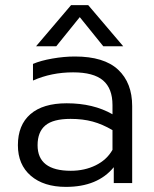

<svg xmlns="http://www.w3.org/2000/svg" viewBox="-20 -716 602 751"><path d="M258 -696H325L462 -535H384L292 -649L200 -535H121ZM50 -148Q50 -227 99 -269.5Q148 -312 241 -312Q345 -312 420 -269V-305Q420 -370 383 -401.5Q346 -433 266 -433Q181 -433 109 -401V-466Q139 -479 185 -487Q231 -495 273 -495Q387 -495 442 -443.5Q497 -392 497 -301V0H425V-62Q362 15 238 15Q151 15 100.5 -28.5Q50 -72 50 -148ZM420 -130V-207Q381 -230 342.5 -240.5Q304 -251 256 -251Q188 -251 157.5 -225.5Q127 -200 127 -148Q127 -48 257 -48Q311 -48 354.5 -69.5Q398 -91 420 -130Z"/></svg>

Font: Prompt Light
Style: Regular
Weight: 300
Designer: Katatrad Team
Foundry: CadsonDemak
Version: Version 1.001